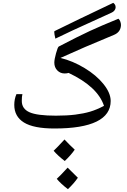

<svg xmlns="http://www.w3.org/2000/svg" viewBox="-20 -891 889 1346"><path d="M372.1 -80.1Q449.2 -80.1 507.6 -87.4Q565.9 -94.7 611.6 -108.2Q657.2 -121.6 709 -148.9Q664.6 -283.7 460.9 -379.9Q450.2 -376 433.1 -376Q402.3 -376 381.6 -397.5Q360.8 -418.9 360.8 -452.1Q360.8 -474.1 372.8 -517.6Q384.8 -561 392.1 -564.9Q532.7 -638.2 609.9 -673.8Q687 -709.5 810.1 -759.8Q819.3 -752 823.7 -739.3Q828.1 -726.6 828.1 -715.3L827.1 -705.1Q821.3 -663.6 777.8 -646Q563 -557.6 403.8 -484.9Q490.2 -463.9 573 -413.8Q655.8 -363.8 705.8 -301.3Q755.9 -238.8 755.9 -183.1Q755.9 -87.4 657 -38.8Q558.1 9.8 361.8 9.8Q215.8 9.8 147.9 -32.2Q80.1 -74.2 80.1 -155.8Q80.1 -196.3 95.2 -231H137.2Q132.8 -216.3 132.8 -183.1Q132.8 -128.4 186.5 -104.2Q240.2 -80.1 372.1 -80.1ZM368.2 -620.1Q360.4 -652.8 360.4 -666Q360.4 -671.9 362.3 -672.9Q389.6 -687 542.5 -760.7Q695.3 -834.5 773.9 -871.1Q790.5 -858.9 790.5 -841.3L790 -834Q785.2 -812.5 761.2 -801.8Q572.3 -716.8 489.7 -678Q407.2 -639.2 368.2 -620.1ZM525.9 355Q499 394.5 456.1 435.1Q406.7 397.5 377.9 362.8Q403.8 339.4 454.1 284.2Q464.4 295.4 525.9 355ZM503.9 158.2Q477.5 196.3 434.1 237.8Q385.7 200.7 356 166Q378.9 145 432.1 86.9Q451.7 108.4 469.2 125Q486.8 141.6 503.9 158.2Z"/></svg>

Font: Droid Arabic Naskh
Style: Regular
Weight: 400
Designer: Pascal Zoghbi
Foundry: Ascender Corporation
Version: Version 1.00